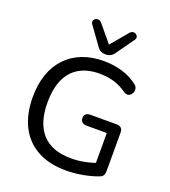

<svg xmlns="http://www.w3.org/2000/svg" viewBox="-167 -1068 1063 1198"><g transform="rotate(20 364.5 -468.5)"><path d="M410 9Q297 9 218.5 -34.5Q140 -78 99.5 -159Q59 -240 59 -352Q59 -436 82 -502.5Q105 -569 149.5 -616.5Q194 -664 257.5 -689Q321 -714 401 -714Q463 -714 521 -697.5Q579 -681 627 -644Q639 -635 642.5 -623Q646 -611 643 -599Q640 -587 631.5 -578Q623 -569 610.5 -567.5Q598 -566 584 -575Q543 -605 498.5 -618Q454 -631 401 -631Q322 -631 267 -598.5Q212 -566 184.5 -503.5Q157 -441 157 -352Q157 -215 221.5 -144Q286 -73 413 -73Q460 -73 504.5 -82Q549 -91 590 -107L570 -57V-298H434Q416 -298 405.5 -308Q395 -318 395 -335Q395 -352 405.5 -361Q416 -370 434 -370H611Q629 -370 639.5 -360Q650 -350 650 -331V-74Q650 -58 644 -46.5Q638 -35 624 -30Q582 -13 524 -2Q466 9 410 9ZM394 -756Q377 -756 363 -763Q349 -770 338 -786L253 -904Q245 -915 247.5 -925Q250 -935 259.5 -941Q269 -947 280 -945.5Q291 -944 301 -933L394 -821L488 -933Q498 -944 509 -945.5Q520 -947 529 -941Q538 -935 540.5 -925.5Q543 -916 535 -904L451 -786Q440 -770 425.5 -763Q411 -756 394 -756Z"/></g></svg>

Font: Nunito Medium
Style: Regular
Weight: 500
Designer: Vernon Adams
Foundry: Vernon Adams
Version: Version 3.601